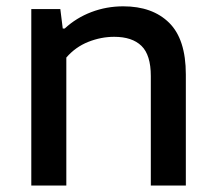

<svg xmlns="http://www.w3.org/2000/svg" viewBox="-20 -572 663 592"><path d="M76.5 -544H166L173.5 -484H179.5Q215 -517 261.8 -534.8Q308.5 -552.5 360 -552.5Q450 -552.5 501.5 -501.8Q553 -451 553 -342.5V0H445V-337.5Q445 -402.5 416.2 -430.5Q387.5 -458.5 332 -458.5Q291.5 -458.5 252 -442.8Q212.5 -427 184.5 -394.5V0H76.5Z"/></svg>

Font: Encode Sans Semi Expanded Medium
Style: Regular
Weight: 500
Width: 6
Designer: Multiple Designers
Foundry: Impallari Type
Version: Version 2.000